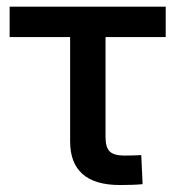

<svg xmlns="http://www.w3.org/2000/svg" viewBox="-20 -542 515 564"><path d="M332 1.5Q258.8 1.5 222.4 -30.8Q186 -63 186 -126.5V-433.1H8.3V-522.5H466.8V-433.1H290V-139.2Q290 -109.4 302.2 -97.2Q314.5 -85 345.7 -85Q357.4 -85 370.1 -85.4Q382.8 -85.9 395 -86.4L398.9 -1Q382.8 0.5 366 1Q349.1 1.5 332 1.5Z"/></svg>

Font: Inter 28pt Medium
Style: Regular
Weight: 500
Designer: Rasmus Andersson
Foundry: rsms
Version: Version 4.001;git-66647c0bb